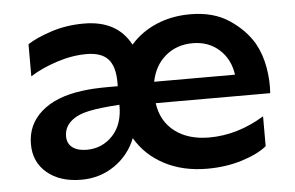

<svg xmlns="http://www.w3.org/2000/svg" viewBox="-41 -540 933 608"><g transform="rotate(-5 425.0 -236.0)"><path d="M245 -385Q199 -385 150 -369Q101 -353 65 -330V-432Q92 -450 140.5 -466Q189 -482 245 -482Q351 -482 393 -402Q426 -440 475 -461Q524 -482 583 -482Q657 -482 707 -448.5Q757 -415 783 -370Q802 -336 809.5 -293.5Q817 -251 814 -211H450Q458 -153 500.5 -120.5Q543 -88 610 -88Q700 -88 785 -140V-45Q757 -22 706 -6Q655 10 595 10Q518 10 459 -21Q400 -52 368 -107Q347 -54 300.5 -22Q254 10 195 10Q127 10 86 -24.5Q45 -59 45 -116Q45 -178 91 -218.5Q137 -259 220 -270Q255 -275 304 -275H335V-287Q335 -338 313.5 -361.5Q292 -385 245 -385ZM220 -83Q269 -83 302.5 -118.5Q336 -154 335 -216Q273 -212 239 -205Q200 -197 179 -178Q158 -159 158 -131Q158 -108 174.5 -95.5Q191 -83 220 -83ZM708 -279Q701 -329 667 -359.5Q633 -390 583 -390Q532 -390 496.5 -360Q461 -330 451 -279Z"/></g></svg>

Font: Madhuban Medium
Style: Regular
Weight: 500
Designer: jaikishan Patel
Foundry: MagicType
Version: Version 1.000